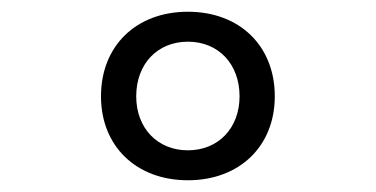

<svg xmlns="http://www.w3.org/2000/svg" viewBox="-20 -760 640 327"><path d="M300 -453C388 -453 448 -511 448 -596C448 -682 388 -740 300 -740C212 -740 152 -682 152 -596C152 -511 212 -453 300 -453ZM300 -504C248 -504 212 -542 212 -596C212 -651 248 -689 300 -689C352 -689 388 -651 388 -596C388 -542 352 -504 300 -504Z"/></svg>

Font: JetBrains Mono Light
Style: Regular
Weight: 336
Monospace: yes
Designer: Philipp Nurullin, Konstantin Bulenkov
Foundry: JetBrains
Version: Version 2.305